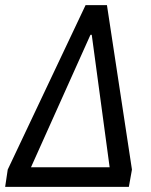

<svg xmlns="http://www.w3.org/2000/svg" viewBox="-31 -725 587 745"><path d="M-11 0 -1 -67 301 -705H384L481 -67L469 0ZM320 -590 74 -42V-76H410L399 -42L325 -590Z"/></svg>

Font: Nunito Sans 7pt Condensed Medium
Style: Italic
Weight: 500
Width: 3
Italic angle: -9°
Designer: Vernon Adams
Foundry: Vernon Adams
Version: Version 3.101;gftools[0.9.27]